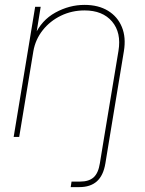

<svg xmlns="http://www.w3.org/2000/svg" viewBox="-20 -557 589 781"><path d="M267.6 204.1 271 181.6Q280.3 181.6 290 181.6Q299.8 181.6 306.2 181.6Q341.3 181.6 360.6 164.6Q379.9 147.5 386.2 107.4L403.8 0H426.3L408.7 107.4Q400.4 157.2 374 180.7Q347.7 204.1 302.7 204.1Q296.4 204.1 286.1 204.1Q275.9 204.1 267.6 204.1ZM115.7 -348.6 58.1 0H35.6L123 -529.3H145.5L126.5 -412.1H120.6Q148.4 -474.6 205.3 -505.9Q262.2 -537.1 323.7 -537.1Q380.4 -537.1 419.4 -513.2Q458.5 -489.3 475.8 -447Q493.2 -404.8 483.9 -348.6L426.3 0H403.8L461.9 -350.1Q474.1 -424.3 435.8 -469.5Q397.5 -514.6 323.7 -514.6Q272.5 -514.6 228 -493.2Q183.6 -471.7 153.8 -434.1Q124 -396.5 115.7 -348.6Z"/></svg>

Font: Inter 24pt Thin
Style: Italic
Weight: 250
Italic angle: -9.3988°
Version: Version 4.001;git-66647c0bb